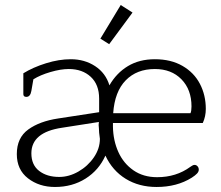

<svg xmlns="http://www.w3.org/2000/svg" viewBox="-20 -734 881 765"><path d="M380 -580 461 -714 508 -684 415 -558ZM47 -120Q47 -185 92.5 -218Q138 -251 212 -262L375 -287V-341Q375 -397 341.5 -428Q308 -459 254 -459Q222 -459 181 -447Q140 -435 113 -418L105 -372Q101 -348 85 -348Q73 -348 73 -359V-442Q112 -466 163.5 -482Q215 -498 262 -498Q317 -498 359 -470.5Q401 -443 416 -394Q444 -443 489.5 -470.5Q535 -498 597 -498Q661 -498 707 -471.5Q753 -445 776.5 -400Q800 -355 800 -300Q800 -270 788 -244H430V-229Q431 -174 451.5 -128.5Q472 -83 511.5 -55.5Q551 -28 606 -28Q682 -28 738 -69Q740 -70 745 -73.5Q750 -77 755 -77Q762 -77 767 -71.5Q772 -66 772 -58Q772 -50 765 -42.5Q758 -35 744 -26Q685 11 604 11Q534 11 481 -21.5Q428 -54 400 -114Q374 -56 321 -22.5Q268 11 199 11Q136 11 91.5 -23.5Q47 -58 47 -120ZM739 -283Q743 -292 743 -310Q743 -377 703 -418Q663 -459 597 -459Q525 -459 481 -414Q437 -369 431 -283ZM378 -181Q374 -208 374 -224L373 -236L374 -248L227 -225Q105 -207 105 -123Q105 -77 136 -53Q167 -29 216 -29Q255 -29 292.5 -50.5Q330 -72 354 -107Q378 -142 378 -181Z"/></svg>

Font: Maitree Light
Style: Regular
Weight: 300
Designer: CadsonDemak Team
Foundry: CadsonDemak
Version: Version 1.001